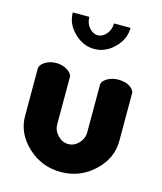

<svg xmlns="http://www.w3.org/2000/svg" viewBox="-110 -805 756 896"><g transform="rotate(15 267.5 -357.0)"><path d="M268 10Q175 10 107.5 -53Q40 -116 40 -200V-428Q40 -446 63 -461Q86 -476 118 -476Q148 -476 171.5 -461Q195 -446 195 -428V-200Q195 -171 217 -148Q239 -125 268 -125Q297 -125 318.5 -148Q340 -171 340 -200V-429Q340 -448 363.5 -462Q387 -476 418 -476Q451 -476 473 -462Q495 -448 495 -429V-200Q495 -116 427.5 -53Q360 10 268 10ZM329 -724H409Q409 -669 366.5 -627Q324 -585 270 -585Q216 -585 173 -627Q130 -669 130 -724H210Q210 -693 228.5 -672Q247 -651 270 -651Q292 -651 310.5 -672Q329 -693 329 -724Z"/></g></svg>

Font: Dosis
Style: ExtraBold
Weight: 800
Designer: EdgarTolentino, PabloImpallari, IginoMarini
Foundry: EdgarTolentino, PabloImpallari, IginoMarini
Version: Version 1.007